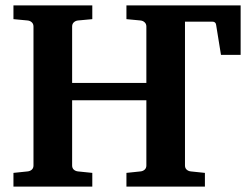

<svg xmlns="http://www.w3.org/2000/svg" viewBox="-20 -691 927 711"><path d="M448.2 0V-50.8L500 -56.2Q509.3 -57.1 515.6 -62.7Q522 -68.4 522 -78.1V-319.8H247.1V-78.1Q247.1 -68.4 253.4 -62.7Q259.8 -57.1 269 -56.2L321.8 -50.8V0H29.8V-50.8L82 -56.2Q91.3 -57.1 97.7 -62.7Q104 -68.4 104 -78.1V-592.8Q104 -602.5 97.7 -608.4Q91.3 -614.3 82 -615.2L29.8 -620.1V-670.9H321.8V-620.1L269 -615.2Q259.8 -614.3 253.4 -608.4Q247.1 -602.5 247.1 -592.8V-383.8H522V-592.8Q522 -602.5 515.6 -608.4Q509.3 -614.3 500 -615.2L448.2 -620.1V-670.9H871.1V-487.8H798.3L780.3 -599.1Q778.8 -610.8 766.1 -610.8H665V-78.1Q665 -68.4 671.4 -62.7Q677.7 -57.1 687 -56.2L738.8 -50.8V0Z"/></svg>

Font: Charis SIL CyrE
Style: Bold
Weight: 700
Foundry: SIL International
Version: Version 5.000